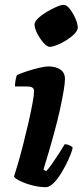

<svg xmlns="http://www.w3.org/2000/svg" viewBox="-20 -775 345 795"><path d="M170 0Q141 0 111.5 -8Q82 -16 61.5 -26.5Q41 -37 38 -44Q44 -62 54.5 -98Q65 -134 76.5 -179Q88 -224 98 -268Q108 -312 114.5 -347Q121 -382 121 -397Q121 -409 113 -413Q105 -417 91 -417H42Q42 -430 44.5 -443.5Q47 -457 50 -464Q64 -471 90 -479.5Q116 -488 141.5 -494Q167 -500 180 -500Q211 -500 230 -487Q249 -474 249 -448Q249 -417 229 -324.5Q209 -232 160 -73L171 -66Q181 -76 195 -96Q209 -116 223.5 -138.5Q238 -161 248 -178Q258 -178 268.5 -173Q279 -168 281 -163Q276 -142 263.5 -114.5Q251 -87 235 -60.5Q219 -34 202 -17Q185 0 170 0ZM186 -581Q175 -581 160 -598Q145 -615 134 -637Q123 -659 123 -674Q123 -685 137.5 -699Q152 -713 173 -725.5Q194 -738 213.5 -746.5Q233 -755 244 -755Q256 -755 269.5 -737.5Q283 -720 292.5 -698Q302 -676 302 -661Q302 -649 288.5 -635Q275 -621 255 -608.5Q235 -596 216 -588.5Q197 -581 186 -581Z"/></svg>

Font: Texturina ExtraBold
Style: Italic
Weight: 800
Italic angle: -11°
Designer: Guillermo Torres Carreño
Foundry: Omnibus-Type
Version: Version 1.002; ttfautohint (v1.8.3)